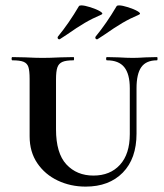

<svg xmlns="http://www.w3.org/2000/svg" viewBox="-20 -680 608 713"><path d="M377 -456Q374 -456 374 -462Q374 -468 377 -468L419 -467Q453 -465 474 -465Q490 -465 522 -467L563 -468Q565 -468 565 -462Q565 -456 563 -456Q523 -456 505 -431Q487 -406 487 -352V-184Q487 -91 436 -39Q385 13 298 13Q242 13 194.5 -9.5Q147 -32 118.5 -74Q90 -116 90 -174V-387Q90 -417 85.5 -431Q81 -445 67.5 -450.5Q54 -456 26 -456Q23 -456 23 -462Q23 -468 26 -468L74 -467Q114 -465 138 -465Q165 -465 205 -467L253 -468Q255 -468 255 -462Q255 -456 253 -456Q225 -456 211.5 -450Q198 -444 193 -429.5Q188 -415 188 -385V-200Q188 -111 226.5 -69.5Q265 -28 327 -28Q389 -28 425.5 -68Q462 -108 462 -182V-352Q462 -405 441.5 -430.5Q421 -456 377 -456ZM200 -534Q196 -534 194.5 -537.5Q193 -541 195 -544Q236 -594 273 -657Q275 -660 282 -660Q294 -660 316 -653Q338 -646 351.5 -638Q365 -630 357 -626Q322 -611 294 -594.5Q266 -578 229 -552Q226 -550 203 -535Q202 -534 200 -534ZM340 -534Q336 -534 334.5 -537.5Q333 -541 335 -544Q376 -594 413 -657Q415 -660 422 -660Q434 -660 456 -653Q478 -646 491.5 -638Q505 -630 497 -626Q462 -611 434 -594.5Q406 -578 369 -552Q366 -550 343 -535Q342 -534 340 -534Z"/></svg>

Font: Cormorant SC
Style: Bold
Weight: 700
Designer: Christian Thalmann (Catharsis Fonts)
Foundry: Catharsis Fonts
Version: Version 4.000